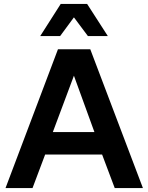

<svg xmlns="http://www.w3.org/2000/svg" viewBox="-20 -954 753 974"><path d="M527 -771H426L355 -866L285 -771H184L288 -934H422ZM562 0 498 -170H209L145 0H8L274 -704H438L705 0ZM248 -284H459L355 -570Z"/></svg>

Font: Prodigy Sans SemiBold
Style: Regular
Weight: 600
Designer: Wei Huang
Foundry: Wei Huang
Version: Version 1.003; ttfautohint (v1.8.3)